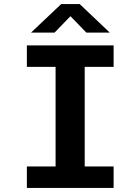

<svg xmlns="http://www.w3.org/2000/svg" viewBox="-20 -923 690 943"><path d="M112 0V-105.5H253V-594.5H112V-700H538V-594.5H396V-105.5H538V0ZM132.5 -763 280.5 -903H371.5L519 -763H404L326 -843.5L248 -763Z"/></svg>

Font: Trispace Thin SemiBold
Style: Regular
Weight: 600
Version: Version 1.210